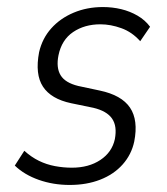

<svg xmlns="http://www.w3.org/2000/svg" viewBox="-20 -517 475 545"><path d="M178 8Q131 8 90 -6.5Q49 -21 22 -47L49 -89Q69 -71 90.5 -60.5Q112 -50 136 -45.5Q160 -41 184 -41Q232 -41 265 -63Q298 -85 306 -122Q313 -159 298 -180.5Q283 -202 245 -211L182 -224Q125 -236 102 -271Q79 -306 91 -369Q100 -408 125.5 -436.5Q151 -465 189 -481Q227 -497 272 -497Q299 -497 324 -491Q349 -485 370.5 -472.5Q392 -460 406 -441L378 -400Q355 -426 324.5 -437Q294 -448 265 -448Q220 -448 187.5 -426Q155 -404 146 -360Q139 -325 152 -303.5Q165 -282 202 -273L263 -260Q325 -247 349 -211.5Q373 -176 361 -115Q353 -78 328 -50Q303 -22 264.5 -7Q226 8 178 8Z"/></svg>

Font: Nunito Sans 10pt Condensed Light
Style: Italic
Weight: 300
Width: 3
Italic angle: -9°
Designer: Vernon Adams
Foundry: Vernon Adams
Version: Version 3.101;gftools[0.9.27]